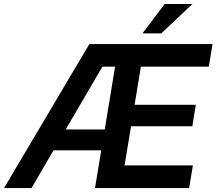

<svg xmlns="http://www.w3.org/2000/svg" viewBox="-57 -950 1093 970"><path d="M-36.6 0 394.5 -727.5H1016.6L998 -613.3H654.8L623 -420.4H932.1L914.6 -312H605L572.3 -114.3H917.5L898.4 0H422.9L454.6 -190.4H213.4L102.1 0ZM274.9 -295.9H472.2L524.4 -613.3H460.4ZM662.6 -781.2 774.9 -929.7H915L757.8 -781.2Z"/></svg>

Font: Inter Display Semi Bold
Style: Italic
Weight: 600
Italic angle: -9.39999°
Designer: Rasmus Andersson
Foundry: rsms
Version: Version 4.000;git-4fc901f